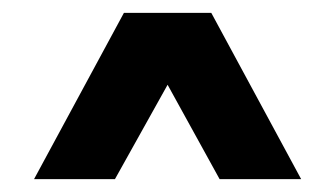

<svg xmlns="http://www.w3.org/2000/svg" viewBox="-20 -749 520 299"><path d="M33 -470 173 -729H309L449 -470H322L241 -617L159 -470Z"/></svg>

Font: Mona Sans Condensed
Style: Bold
Weight: 700
Width: 3
Designer: Deni Anggara
Foundry: GitHub
Version: Version 2.000